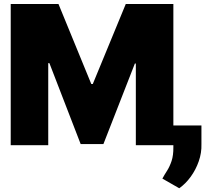

<svg xmlns="http://www.w3.org/2000/svg" viewBox="-20 -748 1058 989"><path d="M35.2 -727.5H281.2L450.2 -315.4H458L627.9 -727.5H873V0H679.7V-420.9H674.8L512.7 -5.9H395.5L234.4 -422.9H228.5V0H35.2ZM1017.6 -101.6V-4.9Q1019 39.1 1003.9 82.5Q988.8 126 962.4 162.4Q936 198.7 903.3 221.7L816.4 171.9Q827.1 152.3 840.6 131.3Q854 110.4 863.8 81.3Q873.5 52.2 873 9.8V-101.6Z"/></svg>

Font: Inter Tight Black
Style: Regular
Weight: 900
Designer: Rasmus Andersson
Foundry: rsms
Version: Version 3.004; ttfautohint (v1.8.4.7-5d5b)